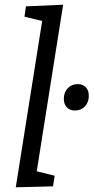

<svg xmlns="http://www.w3.org/2000/svg" viewBox="-20 -792 397 815"><path d="M47 3 159 -703 84 -721 90 -765 248 -772 136 -65 212 -46 205 -1ZM298 -323Q276 -323 263.5 -336.5Q251 -350 251 -373Q251 -400 267.5 -417.5Q284 -435 310 -435Q331 -435 344 -422Q357 -409 357 -385Q357 -358 340.5 -340.5Q324 -323 298 -323Z"/></svg>

Font: Bitter
Style: Italic
Weight: 400
Italic angle: -9°
Designer: Sol Matas, and Bitter project Authors
Foundry: Sol Matas
Version: Version 2.001